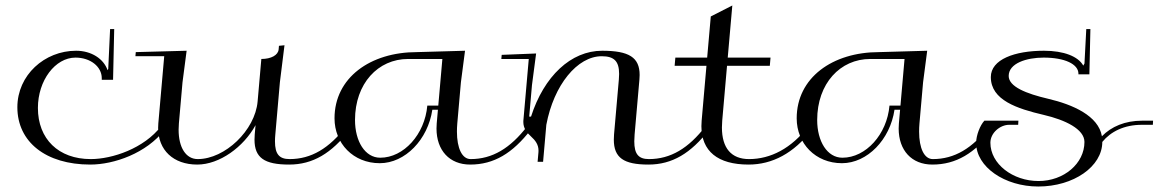

<svg xmlns="http://www.w3.org/2000/svg" viewBox="-20 -590 4224 700"><path d="M396.4 -484.1H381.4L374.6 -338.5L372.1 -334.2C358.2 -375.4 313.2 -405 257.4 -405C142.3 -405 43.3 -316 43.3 -199C43.3 -72.7 147 10 309.1 10C395.6 10 513.7 -31 580.2 -117L567.4 -130C505.3 -49 389.6 -10 310.9 -10C192.9 -10 118.2 -83.6 118.2 -196.4C118.2 -296.9 181.4 -380 255.2 -380C309.7 -380 351 -347 351 -305V-299L392.2 -299.1Z M660.4 -405 475 -400 473.7 -385H578.7L557.2 -140C556.8 -134.4 556.5 -129 556.5 -123.7C556.5 -42.8 611.9 10 699.1 10C780.5 10 868 -54 911.7 -133.7L908.7 -100C908.2 -93.3 907.9 -86.9 907.9 -80.8C907.9 -14.9 943.8 10 1034.1 10C1120.6 10 1188.7 -31 1255.2 -117L1242.4 -130C1180.3 -49 1114.6 -10 1035.9 -10C998.2 -10 982.5 -28 982.5 -74.8C982.5 -82.4 982.9 -90.8 983.8 -100L1000.4 -290L1017.2 -425L997 -423L995.9 -410C994 -389 968.8 -375 932.8 -375L919.2 -220C910.1 -115 800.4 -10 700.9 -10C657.8 -10 631.2 -52 631.2 -117.1C631.2 -124.4 631.6 -132.1 632.2 -140L645.4 -290Z M1592.8 -375 1577.9 -205H1537.9C1528.8 -100.1 1451.9 -15 1366.3 -15C1310.8 -15 1274.3 -74.8 1274.3 -152.5C1274.3 -285.6 1358.3 -375 1467.8 -375ZM1675.4 -405 1500 -400C1330.1 -400 1199.6 -306.6 1199.6 -158.6C1199.6 -66.9 1268.1 5 1364.6 5C1457 5 1540.2 -81.1 1556.2 -190H1576.6L1572.2 -140C1571.7 -133.6 1571.4 -127.4 1571.4 -121.4C1571.4 -41.8 1618.8 10 1694.1 10C1780.6 10 1848.7 -31 1915.2 -117L1902.4 -130C1840.3 -49 1774.6 -10 1695.9 -10C1664.7 -10 1645.9 -49.1 1645.9 -110.3C1645.9 -119.7 1646.3 -129.6 1647.2 -140L1660.4 -290Z M1809.1 -390 1807.8 -375H1907.8L1888.1 -150C1888 -148.4 1888 -146.9 1888 -145.4C1888 -122.9 1899.5 -107.4 1916 -92.5C1932.1 -77.9 1943.3 -62.7 1943.3 -40.9C1943.3 -39 1943.2 -37 1943.1 -35L1940 0H1960L1971.8 -135C1999.1 -280.6 2085.1 -385 2173.7 -385C2218.8 -385 2237.2 -367.1 2237.2 -320.3C2237.2 -314.1 2236.9 -307.3 2236.2 -300L2218.7 -100C2218.2 -93.3 2217.9 -86.9 2217.9 -80.8C2217.9 -14.9 2253.8 10 2344.1 10C2430.6 10 2498.7 -31 2565.2 -117L2552.4 -130C2490.3 -49 2424.6 -10 2345.9 -10C2308.2 -10 2292.5 -28 2292.5 -74.8C2292.5 -82.4 2292.9 -90.8 2293.7 -100L2311.2 -300C2311.8 -305.8 2312 -311.3 2312 -316.6C2312 -380.8 2273.3 -405 2175.4 -405C2061.5 -405 1963.3 -312.2 1916.1 -165H1909.4L1919.5 -280L1934.6 -395Z M2630.6 -350H2786.6L2789.2 -380H2633.2L2649.9 -570L2571.4 -530L2558.2 -380H2442.2L2439.6 -350H2555.6L2538.1 -150C2537.5 -143.1 2537.2 -136.4 2537.2 -130C2537.2 -38.8 2596.8 10 2709.1 10C2795.6 10 2873.7 -31 2940.2 -117L2927.4 -130C2865.3 -49 2789.6 -10 2710.9 -10C2646.2 -10 2612 -50.1 2612 -125.2C2612 -133.1 2612.4 -141.4 2613.1 -150Z M3277.8 -375 3262.9 -205H3222.9C3213.8 -100.1 3136.9 -15 3051.3 -15C2995.8 -15 2959.3 -74.8 2959.3 -152.5C2959.3 -285.6 3043.3 -375 3152.8 -375ZM3360.4 -405 3185 -400C3015.1 -400 2884.6 -306.6 2884.6 -158.6C2884.6 -66.9 2953.1 5 3049.6 5C3142 5 3225.2 -81.1 3241.2 -190H3261.6L3257.2 -140C3256.7 -133.6 3256.4 -127.4 3256.4 -121.4C3256.4 -41.8 3303.8 10 3379.1 10C3465.6 10 3533.7 -31 3600.2 -117L3587.4 -130C3525.3 -49 3459.6 -10 3380.9 -10C3349.7 -10 3330.9 -49.1 3330.9 -110.3C3330.9 -119.7 3331.3 -129.6 3332.2 -140L3345.4 -290Z M3955.4 -484.1H3940.4L3933.8 -358.5L3929.5 -350.8C3911 -384.3 3858.5 -405 3786.2 -405C3679.3 -405 3592.4 -373.4 3592.4 -309C3592.4 -224.8 3688.6 -193.7 3785.6 -171C3863.4 -152.9 3933.7 -119.2 3933.7 -72.5C3933.7 6.2 3858.7 70 3766.3 70C3672.2 70 3590.8 7.5 3590.8 -69.5C3590.8 -106.1 3626.8 -135 3659.1 -135H3692.1L3692.9 -150H3568.9C3553.4 -133.6 3538.8 -96.5 3538.8 -69.2C3538.8 18.7 3643 90 3765.3 90C3894.2 90 3998.8 17.1 3998.8 -72.6C4030 -110.7 4078.9 -135 4143.1 -135H4183.1L4183.9 -150H4143.9C4081.3 -150 4031.6 -128.4 3997.4 -93.2C3984.8 -167.9 3891.3 -208.8 3801.7 -229.8C3721.3 -248.6 3657.5 -274 3657.5 -313.1C3657.5 -359.2 3722.2 -380 3784.9 -380C3861.5 -380 3911.8 -356.5 3911.8 -321.1L3911.7 -319.1H3951.7Z"/></svg>

Font: Galberik
Style: Regular
Weight: 400
Designer: Gluk
Foundry: Gluk
Version: Version 0.50